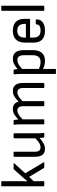

<svg xmlns="http://www.w3.org/2000/svg" viewBox="1050 -1773 908 3048"><g transform="rotate(-90 1504.0 -249.0)"><path d="M80 0Q71 0 71 -9V-674Q71 -683 80 -683H142Q151 -683 151 -674V-405Q151 -371 151 -336.5Q151 -302 150 -267H151Q168 -289 185.5 -309.5Q203 -330 222 -351L339 -483Q343 -487 350 -487H431Q436 -487 437.5 -484Q439 -481 435 -476L277 -302L451 -11Q457 0 444 0H372Q365 0 361 -6L220 -240L151 -168V-9Q151 0 142 0Z M665 11Q539 11 539 -149V-478Q539 -487 548 -487H610Q619 -487 619 -478V-154Q619 -105 636.5 -82.5Q654 -60 690 -60Q724 -60 756.5 -79.5Q789 -99 832 -142V-478Q832 -487 841 -487H903Q912 -487 912 -478V-121Q912 -92 913 -64Q914 -36 918 -10Q920 0 908 0H855Q846 0 844 -9Q842 -25 840.5 -42.5Q839 -60 838 -77Q795 -34 752 -11.5Q709 11 665 11Z M1063 0Q1054 0 1054 -9V-366Q1054 -395 1053 -424Q1052 -453 1048 -476Q1046 -487 1058 -487H1114Q1122 -487 1123 -480Q1125 -464 1127.5 -447Q1130 -430 1131 -411Q1174 -455 1213 -477Q1252 -499 1297 -499Q1392 -499 1415 -407Q1460 -454 1499.5 -476.5Q1539 -499 1585 -499Q1647 -499 1679 -458.5Q1711 -418 1711 -341V-9Q1711 0 1702 0H1640Q1631 0 1631 -9V-335Q1631 -427 1562 -427Q1531 -427 1497.5 -407Q1464 -387 1422 -345V-9Q1422 0 1413 0H1352Q1342 0 1342 -9V-335Q1342 -427 1273 -427Q1242 -427 1209 -407Q1176 -387 1134 -345V-9Q1134 0 1125 0Z M1863 185Q1854 185 1854 176V-374Q1854 -398 1852.5 -426Q1851 -454 1848 -476Q1847 -487 1857 -487H1914Q1923 -487 1924 -478Q1926 -468 1928 -452Q1930 -436 1931 -422Q1974 -461 2012 -480Q2050 -499 2094 -499Q2232 -499 2232 -325V-180Q2232 -88 2189 -38.5Q2146 11 2064 11Q2032 11 1996.5 3Q1961 -5 1934 -20V176Q1934 185 1925 185ZM2073 -427Q2041 -427 2009.5 -409.5Q1978 -392 1934 -352V-86Q1991 -59 2045 -59Q2152 -59 2152 -187V-319Q2152 -375 2132.5 -401Q2113 -427 2073 -427Z M2541 11Q2449 11 2400.5 -33.5Q2352 -78 2352 -166V-309Q2352 -402 2400.5 -450.5Q2449 -499 2540 -499Q2633 -499 2681 -451.5Q2729 -404 2729 -313V-235Q2729 -226 2720 -226H2431V-183Q2431 -118 2458 -88.5Q2485 -59 2545 -59Q2592 -59 2616.5 -76Q2641 -93 2640 -125Q2640 -135 2650 -135H2711Q2718 -135 2720 -127Q2723 -63 2675.5 -26Q2628 11 2541 11ZM2431 -292H2649V-308Q2649 -429 2541 -429Q2431 -429 2431 -308Z M2866 0Q2857 0 2857 -9V-674Q2857 -683 2866 -683H2928Q2937 -683 2937 -674V-9Q2937 0 2928 0Z"/></g></svg>

Font: Sofia Sans Semi Condensed
Style: Regular
Weight: 400
Designer: Botio Nikoltchev, Ani Petrova
Foundry: lettersoup
Version: Version 4.100; ttfautohint (v1.8.4.7-5d5b)